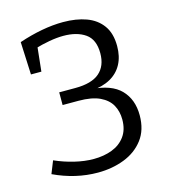

<svg xmlns="http://www.w3.org/2000/svg" viewBox="-107 -794 794 890"><g transform="rotate(-15 289.5 -349.0)"><path d="M254 9Q147 9 43 -40L67 -100Q112 -80 160 -68.5Q208 -57 251 -57Q300 -57 339.5 -72Q379 -87 402.5 -119Q426 -151 426 -200Q426 -239 409 -269.5Q392 -300 354 -318Q316 -336 252 -336H176V-397H253Q332 -397 369.5 -429.5Q407 -462 407 -523Q407 -589 367 -617Q327 -645 262 -645Q231 -645 194.5 -638.5Q158 -632 121 -621L134 -634L121 -511H71L64 -668Q120 -687 174 -697Q228 -707 277 -707Q340 -707 388 -689.5Q436 -672 463.5 -634Q491 -596 491 -535Q491 -485 471.5 -448.5Q452 -412 414.5 -391Q377 -370 322 -366V-373Q419 -367 464 -320.5Q509 -274 509 -198Q509 -128 474 -82Q439 -36 381 -13.5Q323 9 254 9Z"/></g></svg>

Font: Pack4
Style: Regular
Weight: 400
Version: Version 2.002